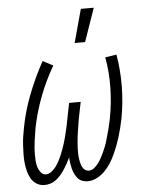

<svg xmlns="http://www.w3.org/2000/svg" viewBox="-54 -804 659 860"><g transform="rotate(-5 275.0 -374.0)"><path d="M112 12Q92 12 76 2Q60 -8 51 -24Q42 -40 37.5 -58Q33 -76 31 -95.5Q29 -115 29.5 -134.5Q30 -154 31 -173.5Q32 -193 35 -213Q38 -233 42 -253Q56 -327 84.5 -400Q113 -473 151 -542L197 -518Q159 -453 133 -384Q107 -315 93 -245Q91 -230 88.5 -215Q86 -200 84 -185.5Q82 -171 81 -156.5Q80 -142 80 -127.5Q80 -113 81 -98.5Q82 -84 86 -71Q90 -58 99 -46.5Q108 -35 122 -35Q135 -35 146.5 -44Q158 -53 166.5 -64Q175 -75 181.5 -87.5Q188 -100 193.5 -112.5Q199 -125 203.5 -137.5Q208 -150 212 -162.5Q216 -175 219.5 -188Q223 -201 226 -214Q229 -227 232 -239.5Q235 -252 237 -265L253 -345H305L289 -265Q287 -252 285 -239.5Q283 -227 281 -214Q279 -201 277.5 -188.5Q276 -176 275 -163Q274 -150 273.5 -137.5Q273 -125 273.5 -112.5Q274 -100 276 -88Q278 -76 281.5 -64.5Q285 -53 293.5 -44Q302 -35 315 -35Q328 -35 339 -44Q350 -53 358 -64Q366 -75 372.5 -87Q379 -99 384.5 -111Q390 -123 395 -135.5Q400 -148 403.5 -160.5Q407 -173 410.5 -185.5Q414 -198 417.5 -210.5Q421 -223 423.5 -235.5Q426 -248 429 -261Q442 -330 443 -399.5Q444 -469 432 -534L483 -542Q495 -473 494.5 -400Q494 -327 480 -253Q476 -233 471 -213Q466 -193 460 -173.5Q454 -154 446.5 -134.5Q439 -115 430 -95.5Q421 -76 409.5 -58Q398 -40 382 -24Q366 -8 346 2Q326 12 306 12Q293 12 281 7.5Q269 3 261 -6.5Q253 -16 247.5 -27.5Q242 -39 239 -51.5Q236 -64 234 -76.5Q232 -89 232 -102Q226 -89 219 -76.5Q212 -64 204 -51.5Q196 -39 186.5 -27.5Q177 -16 165 -6.5Q153 3 139 7.5Q125 12 112 12ZM301 -610 342 -760H400L348 -610Z"/></g></svg>

Font: Lode Dark
Style: Italic
Weight: 400
Italic angle: -11°
Monospace: yes
Designer: Belleve Invis
Foundry: Belleve Invis
Version: Version 29.2.0; ttfautohint (v1.8.3)